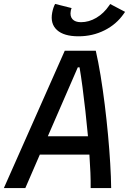

<svg xmlns="http://www.w3.org/2000/svg" viewBox="-43 -950 652 970"><path d="M-23.4 0 284.2 -693.8H440.9Q453.6 -638.7 465.1 -568.6Q476.6 -498.5 486.1 -421.9Q495.6 -345.2 502.7 -268.8Q509.8 -192.4 513.9 -123.3Q518.1 -54.2 518.6 0H415Q415.5 -33.7 413.8 -77.1Q412.1 -120.6 408.7 -168.9H158.2L85 0ZM198.7 -261.7H401.4Q395.5 -325.7 388.4 -389.4Q381.3 -453.1 373.8 -510Q366.2 -566.9 358.9 -609.9H350.1ZM353.5 -766.6Q279.8 -766.6 244.9 -798.3Q210 -830.1 220.7 -886.2Q225.6 -912.1 235.4 -930.2L318.8 -909.2Q315.4 -901.4 314.5 -895Q309.6 -868.2 323.2 -853Q336.9 -837.9 366.2 -837.9Q406.2 -837.9 443.8 -860.1Q481.4 -882.3 508.3 -921.9L513.7 -929.7L588.9 -890.1L582.5 -880.9Q545.4 -827.1 485.1 -796.9Q424.8 -766.6 353.5 -766.6Z"/></svg>

Font: Cascadia Code NF
Style: Italic
Weight: 400
Italic angle: -10°
Monospace: yes
Designer: Aaron Bell
Foundry: Saja Typeworks
Version: Version 2404.023; ttfautohint (v1.8.4)